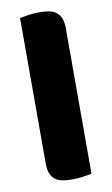

<svg xmlns="http://www.w3.org/2000/svg" viewBox="-79 -703 438 754"><g transform="rotate(-10 140.0 -326.5)"><path d="M225 -1Q214 1 192.5 4.5Q171 8 149 8Q127 8 109.5 5Q92 2 80 -7Q68 -16 61.5 -31.5Q55 -47 55 -72V-652Q66 -654 87.5 -657.5Q109 -661 131 -661Q153 -661 170.5 -658Q188 -655 200 -646Q212 -637 218.5 -621.5Q225 -606 225 -581Z"/></g></svg>

Font: Baloo Thambi
Style: Regular
Weight: 400
Designer: Aadarsh Rajan and Ek Type
Foundry: Ek Type
Version: Version 1.100;PS 1.000;hotconv 1.0.88;makeotf.lib2.5.647800;